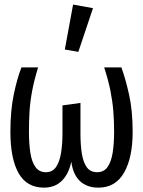

<svg xmlns="http://www.w3.org/2000/svg" viewBox="-20 -828 640 859"><path d="M523 -526.5Q541.5 -476.5 557.5 -404.5Q573.5 -332.5 573.5 -238.5Q573.5 -122.5 535 -55.5Q496.5 11.5 420.5 11.5Q369 11.5 337.8 -17.8Q306.5 -47 299 -105Q287.5 -49.5 256.5 -19Q225.5 11.5 176.5 11.5Q100 11.5 63.2 -53.2Q26.5 -118 26.5 -238.5Q26.5 -332.5 41.5 -404.8Q56.5 -477 76 -526.5H150.5Q133 -469.5 124 -422Q115 -374.5 112.2 -330.5Q109.5 -286.5 109.5 -238.5Q109.5 -185.5 115.8 -144.5Q122 -103.5 138.8 -80.5Q155.5 -57.5 185.5 -57.5Q215.5 -57.5 231.5 -82Q247.5 -106.5 253.5 -146Q259.5 -185.5 259.5 -230.5V-356.5L340 -367.5V-230Q340 -179.5 346.2 -140.5Q352.5 -101.5 368.5 -79.5Q384.5 -57.5 414.5 -57.5Q444.5 -57.5 461 -80.5Q477.5 -103.5 484 -144.5Q490.5 -185.5 490.5 -238.5Q490.5 -286 487 -330.2Q483.5 -374.5 474 -422.2Q464.5 -470 446 -526.5ZM307 -807.5 396 -791.5 330.5 -596 270 -606.5Z"/></svg>

Font: Fast_Mono
Style: Regular
Weight: 400
Monospace: yes
Designer: Carrois Corporate, Edenspiekermann AG, Nikita Prokopov
Foundry: Carrois Corporate, Edenspiekermann AG, Nikita Prokopov
Version: Version 5.002